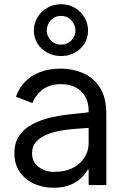

<svg xmlns="http://www.w3.org/2000/svg" viewBox="-20 -878 598 911"><path d="M400.6 0V-73.9H396.3Q387.8 -56.1 367.9 -35.9Q348 -15.6 315 -1.4Q282 12.8 234.4 12.8Q182.5 12.8 140.3 -6.7Q98 -26.3 73.2 -62.9Q48.3 -99.4 48.3 -150.6Q48.3 -202.4 72.8 -236.3Q97.3 -270.2 136.5 -290.1Q175.8 -310 220.3 -320.3Q264.9 -330.6 306.1 -335Q347.3 -339.5 375 -342.3L400.6 -345.2V-352.3Q400.6 -410.9 364.9 -444.8Q329.2 -478.7 268.5 -478.7Q172.9 -478.7 133.5 -389.2L55.4 -419Q71.7 -463.1 98.5 -489.7Q125.4 -516.3 155.9 -530Q186.4 -543.7 215.7 -548.1Q245 -552.6 267 -552.6Q322.4 -552.6 372.2 -532Q421.9 -511.4 453.1 -464.1Q484.4 -416.9 484.4 -336.6V0ZM400.6 -271.3 383.5 -269.9Q366.8 -268.5 336.6 -266.5Q306.5 -264.6 271.3 -258.7Q236.2 -252.8 204.4 -240.4Q172.6 -228 152.3 -206.3Q132.1 -184.7 132.1 -150.6Q132.1 -109 163.2 -85.8Q194.2 -62.5 235.8 -62.5Q290.5 -62.5 327.1 -82Q363.6 -101.6 382.1 -132.5Q400.6 -163.4 400.6 -197.4ZM140.6 -733Q140.6 -767 157.8 -795.5Q175.1 -823.9 204.4 -840.9Q233.7 -858 269.9 -858Q306.1 -858 335 -840.9Q364 -823.9 380.9 -795.5Q397.7 -767 397.7 -733Q397.7 -681.8 361 -647Q324.2 -612.2 269.9 -612.2Q233.7 -612.2 204.4 -628.2Q175.1 -644.2 157.8 -671.5Q140.6 -698.9 140.6 -733ZM201.7 -733Q201.7 -707.4 220.9 -686.8Q240.1 -666.2 269.9 -666.2Q299.7 -666.2 318.9 -686.8Q338.1 -707.4 338.1 -733Q338.1 -759.6 318.9 -781.1Q299.7 -802.6 269.9 -802.6Q240.1 -802.6 220.9 -781.1Q201.7 -759.6 201.7 -733Z"/></svg>

Font: Inter UI
Style: Regular
Weight: 400
Designer: Rasmus Andersson
Foundry: rsms
Version: Version 2.2